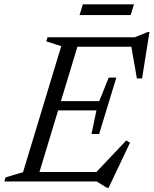

<svg xmlns="http://www.w3.org/2000/svg" viewBox="-37 -843 714 892"><path d="M247.5 -628.5 178 -651 184 -670H336L133 0H-17L-11 -19L70 -43ZM571.5 -635.5 592 -626H275L289.5 -670H589.5L650 -694.5H657.5L623 -478.5H599ZM460 29.5 412 0H84.5L99 -44H441L401.5 -34L549.5 -190.5L567 -180L467.5 29.5ZM423.5 -220.5H388L411 -330H185.5L198.5 -373H424L468 -482.5H503.5L463.5 -351.5ZM332.5 -773 348 -823H585.5L570 -773Z"/></svg>

Font: Newsreader 18pt
Style: Italic
Weight: 400
Italic angle: -17°
Version: Version 1.003